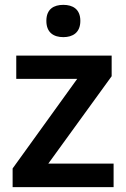

<svg xmlns="http://www.w3.org/2000/svg" viewBox="-20 -771 521 791"><path d="M241 -751C202 -751 171 -734 171 -685C171 -636 202 -618 241 -618C279 -618 311 -636 311 -685C311 -734 279 -751 241 -751ZM448 0V-97H179L440 -457V-542H47V-446H298L32 -77V0Z"/></svg>

Font: Noto Sans Bengali UI SemiBold
Style: Regular
Weight: 600
Designer: Jelle Bosma - Monotype Design Team
Foundry: Monotype Imaging Inc.
Version: Version 2.003